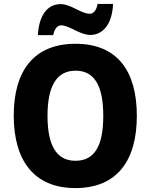

<svg xmlns="http://www.w3.org/2000/svg" viewBox="-20 -948 768 978"><path d="M173 -769H251C258 -806 276 -819 291 -819C333 -819 387 -770 440 -770C501 -770 551 -820 556 -928H477C471 -893 455 -878 438 -878C392 -878 342 -927 289 -927C217 -927 178 -863 173 -769ZM677 -358C677 -584 579 -725 365 -725C152 -725 50 -587 50 -359C50 -133 151 10 364 10C579 10 677 -133 677 -358ZM222 -358C222 -504 265 -588 365 -588C464 -588 506 -506 506 -358C506 -210 465 -129 364 -129C265 -129 222 -212 222 -358Z"/></svg>

Font: Noto Sans Gujarati UI SemiCondensed ExtraBold
Style: Regular
Weight: 800
Width: 4
Designer: Jelle Bosma - Monotype Design Team, Universal Thirst
Foundry: Monotype Imaging Inc.
Version: Version 2.106